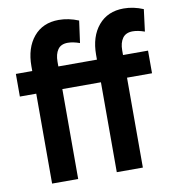

<svg xmlns="http://www.w3.org/2000/svg" viewBox="-82 -804 804 877"><g transform="rotate(-10 320.0 -365.5)"><path d="M13 -417V-522H89V-544Q89 -629 131.5 -680Q174 -731 248 -731Q294 -731 340 -712L326 -610Q295 -621 271 -621Q239 -621 224.5 -600Q210 -579 210 -544V-522H389V-544Q389 -629 432 -680Q475 -731 549 -731Q595 -731 640 -712L627 -610Q596 -621 572 -621Q540 -621 525 -600Q510 -579 510 -544V-522H626V-417H510V0H389V-417H210V0H89V-417Z"/></g></svg>

Font: Radio Canada Condensed SemiBold
Style: Regular
Weight: 600
Width: 3
Designer: Charles Daoud, Etienne Aubert Bonn, Alexandre Saumier Demers, Jacques Le Bailly
Foundry: Radio-Canada
Version: Version 2.104; ttfautohint (v1.8.4.7-5d5b);gftools[0.9.28.de